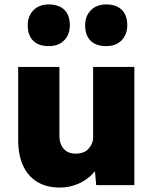

<svg xmlns="http://www.w3.org/2000/svg" viewBox="-20 -835 698 866"><path d="M62 -204V-533H248V-223Q248 -197 257 -179Q266 -161 282 -151.5Q298 -142 321 -142Q339 -142 353.5 -147Q368 -152 378 -162.5Q388 -173 394 -186.5Q400 -200 400 -216V-533H586V0H414L404 -108L439 -120Q428 -83 400 -53Q372 -23 333 -6Q294 11 250 11Q190 11 148 -14.5Q106 -40 84 -88Q62 -136 62 -204ZM364 -721Q364 -762 389.5 -788.5Q415 -815 459 -815Q504 -815 529 -791Q554 -767 554 -721Q554 -679 528.5 -653Q503 -627 459 -627Q413 -627 388.5 -651.5Q364 -676 364 -721ZM105 -721Q105 -762 130.5 -788.5Q156 -815 200 -815Q245 -815 270 -791Q295 -767 295 -721Q295 -679 269.5 -653Q244 -627 200 -627Q154 -627 129.5 -651.5Q105 -676 105 -721Z"/></svg>

Font: Mach ExtraBold
Style: Regular
Weight: 800
Version: Version 1.002